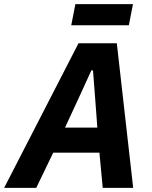

<svg xmlns="http://www.w3.org/2000/svg" viewBox="-55 -907 733 927"><path d="M588 0H441L425 -170H202L120 0H-35L324 -698H509ZM415 -291 403 -451 394 -567H386L333 -451L259 -291ZM289 -785 309 -887H587L567 -785Z"/></svg>

Font: IBM Plex Sans Var
Style: Italic
Weight: 400
Italic angle: -11.31°
Designer: Mike Abbink, Paul van der Laan, Pieter van Rosmalen
Foundry: Bold Monday
Version: Version 1.001